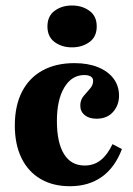

<svg xmlns="http://www.w3.org/2000/svg" viewBox="-20 -656 478 688"><path d="M230.6 11.3Q169.4 11.3 125 -14.9Q80.6 -41.1 56.9 -89.9Q33.1 -138.7 33.1 -206.5Q33.1 -276.6 58.5 -326.6Q83.9 -376.6 131.9 -403.2Q179.8 -429.8 246.8 -429.8Q295.2 -429.8 331 -415.3Q366.9 -400.8 386.7 -374.6Q406.5 -348.4 406.5 -312.9Q406.5 -279 385.1 -254.8Q363.7 -230.6 325.8 -230.6Q299.2 -230.6 283.5 -243.5Q267.7 -256.5 267.7 -277.4Q267.7 -297.6 279.4 -311.7Q291.1 -325.8 302.4 -338.3Q313.7 -350.8 313.7 -366.1Q313.7 -376.6 305.2 -381.9Q296.8 -387.1 282.3 -387.1Q237.1 -387.1 210.5 -342.7Q183.9 -298.4 183.9 -222.6Q183.9 -145.2 209.3 -104Q234.7 -62.9 283.1 -62.9Q316.9 -62.9 341.1 -82.3Q365.3 -101.6 383.1 -139.5L416.9 -121.8Q391.9 -55.6 344.8 -22.2Q297.6 11.3 230.6 11.3ZM237.9 -486.3Q201.6 -486.3 175.8 -505.2Q150 -524.2 150 -561.3Q150 -598.4 175.8 -617.3Q201.6 -636.3 237.9 -636.3Q274.2 -636.3 300.4 -617.3Q326.6 -598.4 326.6 -561.3Q326.6 -524.2 300.4 -505.2Q274.2 -486.3 237.9 -486.3Z"/></svg>

Font: Playfair 9pt Black
Style: Regular
Weight: 900
Designer: Claus Eggers Sørensen
Foundry: Claus Eggers Sørensen
Version: Version 2.203